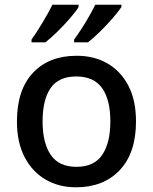

<svg xmlns="http://www.w3.org/2000/svg" viewBox="-20 -786 649 816"><path d="M558 -270Q558 -136 489 -63Q420 10 303 10Q230 10 173.5 -23Q117 -56 84.5 -118.5Q52 -181 52 -270Q52 -404 120 -476.5Q188 -549 306 -549Q380 -549 436.5 -516.5Q493 -484 525.5 -422Q558 -360 558 -270ZM161 -270Q161 -179 195.5 -128Q230 -77 305 -77Q380 -77 414.5 -128Q449 -179 449 -270Q449 -362 414 -411.5Q379 -461 304 -461Q229 -461 195 -411.5Q161 -362 161 -270ZM496 -756Q485 -739 460 -710Q435 -681 406 -652.5Q377 -624 354 -606H295V-618Q309 -637 326 -663Q343 -689 358.5 -716.5Q374 -744 385 -766H496ZM314 -756Q304 -739 279 -710Q254 -681 225 -652.5Q196 -624 173 -606H114V-618Q135 -647 160.5 -689.5Q186 -732 203 -766H314Z"/></svg>

Font: Noto Sans Sinhala UI Medium
Style: Regular
Weight: 500
Designer: Jelle Bosma - Monotype Design Team
Foundry: Monotype Imaging Inc.
Version: Version 2.006; ttfautohint (v1.8.4.7-5d5b)